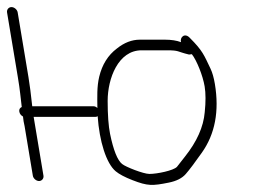

<svg xmlns="http://www.w3.org/2000/svg" viewBox="-44 -552 728 542"><path d="M-24.1 -517 6.4 -334C9.4 -316 11.6 -300.7 13 -288C15.2 -269 15.2 -269 17.4 -250C11.8 -247.3 9.5 -243 10.5 -237C11.5 -231 15 -226.3 20.9 -223C21.8 -213.7 23.2 -204.7 25.4 -196L48.7 -56C50 -48.1 58.3 -41 66.2 -41C74.1 -41 80 -48.1 78.7 -56L51 -222H225C227.7 -222 229.9 -222.7 231.7 -224C236.4 -153.6 256 -90.6 282.6 -68.5C292.6 -60.2 308.4 -51.8 329.8 -43.5C373.1 -26.6 386.2 -27.2 432.4 -36.5C454 -40.8 470 -48.9 480.3 -60.7C490.6 -72.5 505.8 -92.6 525.8 -121C563.1 -173.6 575.3 -238.2 562.6 -314.9C559.6 -332.8 555.5 -347.1 550.4 -357.9C531.8 -396.8 528.4 -408.5 491.9 -445C477.7 -460.5 463.2 -447 466.9 -433C454.4 -437.7 439.4 -440 421.7 -440H350.7C328.3 -440 306.7 -431.7 285.9 -415C261 -396.3 244.4 -369.8 236.1 -335.5C229.3 -307.2 230.6 -278.5 230.9 -247C227.6 -250.3 224 -252 220 -252H47C43.4 -286 39.8 -313.3 36.4 -334L5.9 -517C4.6 -524.9 -3.7 -532 -11.6 -532C-19.5 -532 -25.4 -524.9 -24.1 -517ZM489.7 -398C491.7 -398 494.3 -398.3 497.6 -399C511.1 -381.9 528.6 -338.8 533.7 -308C536.9 -288.7 537 -264.3 533.9 -235C530.4 -193.8 511.7 -152 477.8 -109.5C470 -99.8 462.6 -90.3 455.5 -81C445.7 -70.5 399.6 -61 377.8 -61C360.7 -61 310.5 -81 300.7 -89C287.5 -99.7 276.2 -128 266.7 -174.1C262.2 -196.4 259.9 -227.5 259.9 -267.5C260 -330.3 289.6 -410 355.7 -410H426.7C462.8 -410 454.6 -406.4 489.7 -398Z"/></svg>

Font: MewTooHand
Style: Lta
Weight: 400
Designer: Mew Too, Robert Jablonski
Version: Version 0.77